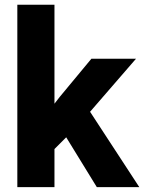

<svg xmlns="http://www.w3.org/2000/svg" viewBox="-20 -770 593 790"><path d="M378.4 0 252.4 -205.1 204.1 -156.7V0H51.3V-750.5H204.1V-343.3L225.6 -371.1L356 -528.3H539.6L350.6 -310.1L553.2 0Z"/></svg>

Font: Vazirmatn FD ExtraBold
Style: Regular
Weight: 800
Designer: Saber Rastikerdar
Foundry: Saber Rastikerdar
Version: Version 33.003